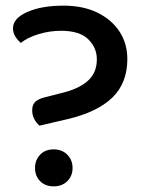

<svg xmlns="http://www.w3.org/2000/svg" viewBox="-20 -648 509 680"><path d="M219 -226 120 -203Q109 -212 101.5 -226Q94 -240 94 -258Q94 -276 104 -286.5Q114 -297 137 -303L208 -321Q264 -336 293.5 -364Q323 -392 323 -438Q323 -479 292.5 -509Q262 -539 196 -539Q156 -539 116.5 -527Q77 -515 54 -496Q42 -506 34 -519Q26 -532 26 -548Q26 -583 76.5 -605.5Q127 -628 205 -628Q274 -628 324.5 -603.5Q375 -579 403 -536.5Q431 -494 431 -439Q431 -354 378 -302.5Q325 -251 219 -226ZM104 -53Q104 -81 122 -100Q140 -119 170 -119Q200 -119 218.5 -100Q237 -81 237 -53Q237 -25 218.5 -6.5Q200 12 170 12Q140 12 122 -6.5Q104 -25 104 -53Z"/></svg>

Font: Baloo Bhaijaan 2 Medium
Style: Regular
Weight: 500
Designer: Sanskriti Dholi, Noopur Datye and Ek Type
Foundry: Ek Type
Version: Version 1.701